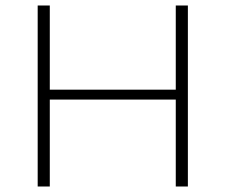

<svg xmlns="http://www.w3.org/2000/svg" viewBox="-20 -678 820 698"><path d="M619 -658H663V0H619V-316H161V0H117V-658H161V-352H619Z"/></svg>

Font: EauTestText Light
Style: Regular
Weight: 300
Designer: Christian Thalmann (Catharsis Fonts)
Version: Version 0.001;PS 000.001;hotconv 1.0.88;makeotf.lib2.5.64775